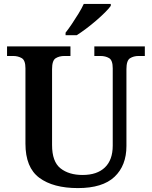

<svg xmlns="http://www.w3.org/2000/svg" viewBox="-20 -951 776 981"><path d="M378 10Q252 10 181 -42.5Q110 -95 110 -217V-602Q110 -643 91 -654Q72 -665 47 -665H16V-714H340V-665H309Q283 -665 264.5 -653.5Q246 -642 246 -598V-210Q246 -125 289 -91Q332 -57 402 -57Q476 -57 516 -95.5Q556 -134 556 -207V-602Q556 -643 537.5 -654Q519 -665 493 -665H462V-714H720V-665H688Q663 -665 644.5 -653.5Q626 -642 626 -598V-205Q626 -105 565 -47.5Q504 10 378 10ZM315 -784Q330 -803 347.5 -829Q365 -855 381.5 -882Q398 -909 408 -931H546V-921Q537 -908 517 -888Q497 -868 471.5 -846Q446 -824 420 -804.5Q394 -785 372 -771H315Z"/></svg>

Font: Noto Serif NP Hmong SemiBold
Style: Regular
Weight: 600
Designer: Dalton Maag Ltd
Foundry: Dalton Maag Ltd
Version: Version 1.001; ttfautohint (v1.8.4.7-5d5b)